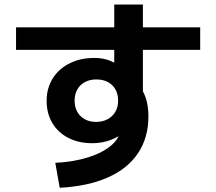

<svg xmlns="http://www.w3.org/2000/svg" viewBox="-20 -802 978 868"><path d="M523.3 -219.3V-240.8L558.4 -225.4Q545.2 -204.8 520.1 -188.8Q495 -172.8 463.3 -163.7Q431.5 -154.6 396.8 -154.6Q335.8 -154.6 288.9 -178.6Q242.1 -202.7 216.4 -246.1Q190.8 -289.4 190.8 -346.2Q190.8 -403.3 218.2 -447.3Q245.7 -491.4 294.8 -515.7Q343.8 -540.1 406.7 -540.1Q447.4 -540.1 479.3 -526.8Q511.2 -513.5 548.3 -484.5L496.5 -458.8V-781.5H626V-353.2L616.4 -405.4Q634.6 -378.1 642.8 -346Q650.9 -313.8 650.9 -274.8Q650.9 -179.9 604.2 -109.8Q557.6 -39.7 467.6 0.2Q377.6 40.1 250 46.9L229.9 -65.9Q312.4 -69.7 379.6 -91.1Q446.7 -112.5 485 -146.4Q523.3 -180.2 523.3 -219.3ZM514 -347Q514 -375.9 502 -397.6Q489.9 -419.2 467.6 -431.1Q445.3 -442.9 415.6 -442.9Q386.5 -442.9 364.1 -431.1Q341.7 -419.2 329.5 -397.5Q317.3 -375.7 317.3 -347Q317.3 -318.8 329.1 -297.1Q340.9 -275.4 363.1 -263.1Q385.2 -250.8 413.9 -250.8Q442.8 -250.8 465.3 -262.5Q487.8 -274.1 500.9 -295.6Q514 -317.1 514 -347ZM52.5 -678.3H885V-576.7H52.5Z"/></svg>

Font: WEMIX Pretendard Variable
Style: Regular
Weight: 400
Designer: Base glyphs from Inter by Rasmus Andersson; Hangeul glyphs from Noto Sans CJK(Source Han Sans) by Jang Soo-young and Kan
Foundry: Kil Hyung-jin
Version: Version 1.000;Glyphs 3.2 (3208)